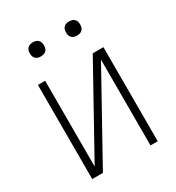

<svg xmlns="http://www.w3.org/2000/svg" viewBox="-171 -814 842 919"><g transform="rotate(-30 250.0 -354.5)"><path d="M69 0V-520H109V-46L372 -520H431V0H391V-474L164 -65L128 0ZM350 -631Q342 -631 334.5 -633Q327 -635 321 -641Q315 -647 313 -654.5Q311 -662 311 -670Q311 -678 313 -685.5Q315 -693 321 -699Q327 -705 334.5 -707Q342 -709 350 -709Q358 -709 365.5 -707Q373 -705 379 -699Q385 -693 387 -685.5Q389 -678 389 -670Q389 -662 387 -654.5Q385 -647 379 -641Q373 -635 365.5 -633Q358 -631 350 -631ZM150 -631Q142 -631 134.5 -633Q127 -635 121 -641Q115 -647 113 -654.5Q111 -662 111 -670Q111 -678 113 -685.5Q115 -693 121 -699Q127 -705 134.5 -707Q142 -709 150 -709Q158 -709 165.5 -707Q173 -705 179 -699Q185 -693 187 -685.5Q189 -678 189 -670Q189 -662 187 -654.5Q185 -647 179 -641Q173 -635 165.5 -633Q158 -631 150 -631Z"/></g></svg>

Font: Iosevka SS18 Extralight
Style: Regular
Weight: 200
Monospace: yes
Designer: Belleve Invis
Foundry: Belleve Invis
Version: Version 25.1.1; ttfautohint (v1.8.4)